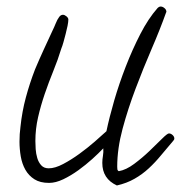

<svg xmlns="http://www.w3.org/2000/svg" viewBox="-20 -523 557 591"><path d="M516.6 -96.7Q516.6 -92.8 512.7 -88.9Q493.2 -66.4 475.6 -44.9Q458 -23.4 438 -4.9Q418 13.7 394 27.3Q370.1 41 339.8 47.9Q294.9 27.3 294.9 -21.5Q294.9 -32.2 296.9 -43.5Q298.8 -54.7 297.9 -66.4Q284.2 -51.8 264.2 -33.7Q244.1 -15.6 221.2 1Q198.2 17.6 174.8 28.8Q151.4 40 130.9 40Q103.5 40 85.9 28.8Q68.4 17.6 58.1 -0.5Q47.9 -18.6 43.9 -41.5Q40 -64.5 40 -86.9Q40 -110.4 43 -132.8Q47.9 -179.7 59.6 -223.1Q71.3 -266.6 87.9 -309.6Q100.6 -339.8 114.3 -369.6Q127.9 -399.4 141.6 -428.7Q146.5 -438.5 151.4 -450.7Q156.2 -462.9 162.1 -470.7Q167 -477.5 173.8 -477.5Q178.7 -477.5 184.6 -472.7Q190.4 -467.8 190.4 -462.9Q190.4 -456.1 188 -443.8Q185.5 -431.6 182.1 -418.5Q178.7 -405.3 175.3 -393.1Q171.9 -380.9 168.9 -374Q158.2 -338.9 144 -304.2Q129.9 -269.5 117.7 -233.9Q105.5 -198.2 97.2 -162.1Q88.9 -126 88.9 -88.9Q88.9 -78.1 89.8 -64Q90.8 -49.8 94.7 -36.6Q98.6 -23.4 106.9 -14.2Q115.2 -4.9 129.9 -4.9Q149.4 -4.9 174.3 -18.1Q199.2 -31.2 224.1 -49.3Q249 -67.4 271.5 -86.9Q293.9 -106.4 307.6 -119.1Q316.4 -161.1 331.5 -213.4Q346.7 -265.6 367.2 -318.4Q387.7 -371.1 412.1 -418.5Q436.5 -465.8 464.8 -498Q469.7 -502.9 474.6 -502.9Q480.5 -502.9 486.3 -498Q492.2 -493.2 492.2 -486.3Q491.2 -485.4 491.2 -484.4Q472.7 -432.6 446.8 -372.6Q420.9 -312.5 397.5 -250.5Q374 -188.5 357.4 -127Q340.8 -65.4 340.8 -9.8Q340.8 -5.9 341.3 -2Q341.8 2 345.7 3.9Q368.2 0 393.1 -18.6Q418 -37.1 439.9 -58.1Q461.9 -79.1 478.5 -95.7Q495.1 -112.3 500 -112.3Q505.9 -112.3 511.2 -107.4Q516.6 -102.5 516.6 -96.7Z"/></svg>

Font: Calligraffitti
Style: Regular
Weight: 400
Designer: Dathan Boardman
Foundry: Open Window
Version: Version 1.002